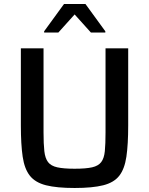

<svg xmlns="http://www.w3.org/2000/svg" viewBox="-20 -929 744 957"><path d="M352 8Q263 8 209.5 -5.5Q156 -19 129 -53Q102 -87 93 -148Q84 -209 84 -304V-688H197V-269Q197 -211 201 -175.5Q205 -140 219.5 -121Q234 -102 265.5 -95Q297 -88 352 -88Q408 -88 439 -95Q470 -102 484.5 -121Q499 -140 502.5 -175.5Q506 -211 506 -269V-688H619V-304Q619 -209 610 -148Q601 -87 574.5 -53Q548 -19 494.5 -5.5Q441 8 352 8ZM200 -767V-773L299 -909H406L505 -773V-767H433L352 -857L271 -767Z"/></svg>

Font: Saira Medium
Style: Regular
Weight: 500
Designer: Hector Gatti with collaboration of the Omnibus-Type team
Foundry: Omnibus-Type
Version: Version 1.100; ttfautohint (v1.8.3)